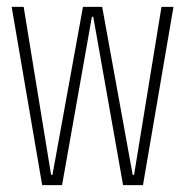

<svg xmlns="http://www.w3.org/2000/svg" viewBox="-20 -540 540 560"><path d="M103 0 14 -520H49L129 -30H133L222 -520H278L367 -30H371L451 -520H486L397 0H339L252 -491H248L161 0Z"/></svg>

Font: M PLUS Code Latin ExtraLight
Style: Regular
Weight: 250
Designer: Coji Morishita
Foundry: UNDERFOREST DESIGN
Version: Version 1.002; ttfautohint (v1.8.3)